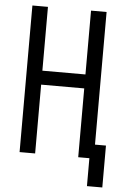

<svg xmlns="http://www.w3.org/2000/svg" viewBox="-59 -777 618 959"><g transform="rotate(5 250.0 -297.5)"><path d="M414 140V0H358V-345H142V0H64V-735H142V-415H358V-735H436V-70H491V140Z"/></g></svg>

Font: Zed Sans
Style: Regular
Weight: 400
Designer: Belleve Invis
Foundry: Belleve Invis
Version: Version 1.0.0; ttfautohint (v1.8.4)